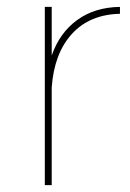

<svg xmlns="http://www.w3.org/2000/svg" viewBox="-20 -537 378 557"><path d="M328 -517V-497Q240 -495 188.5 -438.5Q137 -382 130 -283V0H110V-517H130V-376Q153 -442 204 -479Q255 -516 328 -517Z"/></svg>

Font: TypoPRO Montserrat
Style: Regular
Weight: 250
Designer: Julieta Ulanovsky
Foundry: Julieta Ulanovsky
Version: Version 6.001